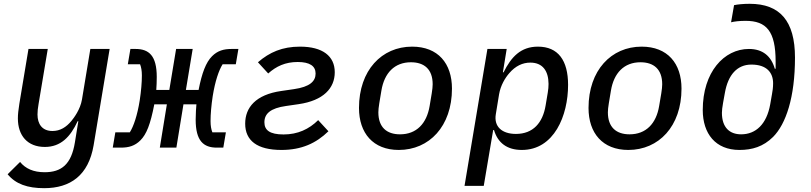

<svg xmlns="http://www.w3.org/2000/svg" viewBox="-20 -772 4241 1004"><path d="M210.9 212C348 212 442.8 144.9 469.5 -12.1L553.3 -516H452.4L408.7 -252.1C399.9 -198.9 366.1 -155.2 353.7 -139.9C326.7 -107.2 295.1 -87 254.3 -87C200.3 -87 176.1 -123.6 176.1 -173.3C176.1 -189.3 177.9 -207.7 181.8 -229L229.8 -516H128.9L81.3 -230.1C76 -196 73.5 -174.4 73.5 -152.7C73.5 -63.2 123.6 -3.6 214.5 -3.6C297.2 -3.6 347.7 -55.4 386 -138.1H389.6L371.8 -28.1C353 88.4 300.8 128.6 213.1 128.6C155.5 128.6 113.6 110.1 84.9 74.9L19.9 139.2C61.8 190.3 123.6 212 210.9 212Z M569.6 0H612.2C653.4 0 685.4 -9.2 714.1 -38C746.1 -70 766.3 -120.7 786.9 -226.6H852.6L815.7 0H902.3L939.3 -226.6H1007.1C1005.7 -210.2 1003.2 -179 1003.2 -146.3C1003.2 -35.2 1044 0 1114 0H1147.7L1161.2 -79.9H1090.6C1084.5 -94.8 1081 -114.3 1081 -138.8C1081 -175.1 1084.9 -220.9 1092.3 -269.2C1104.8 -347.3 1124.3 -404.8 1144.2 -436.1H1213.1L1226.6 -516H1190.7C1149.5 -516 1117.5 -506.7 1088.8 -478C1056.8 -446 1035.9 -390.6 1018.5 -301.8H952.1L987.6 -516H900.9L865.4 -301.8H797.2C798.7 -322.8 799.7 -343.8 799.7 -369.7C799.7 -480.8 758.9 -516 688.9 -516H661.9L648.4 -436.1H712.4C718.4 -421.2 721.9 -401.6 721.9 -377.5C721.9 -341.3 718 -295.1 710.6 -246.8C698.2 -168.7 678.6 -111.2 658.7 -79.9H583.1Z M1451.7 12.1C1557.5 12.1 1633.5 -23.4 1697.4 -85.6L1643.8 -143.8C1595.9 -96.6 1537.3 -68.9 1462.7 -68.9C1390.3 -68.9 1362.6 -91.6 1362.6 -132.5C1362.6 -177.9 1394.9 -206.3 1475.5 -217.7L1541.5 -227.3C1671.5 -246.1 1730.5 -311.1 1730.5 -394.2C1730.5 -478.7 1667.3 -528.1 1548.7 -528.1C1456 -528.1 1389.6 -498.9 1328.8 -446.4L1382.5 -387.8C1424.4 -425.4 1471.9 -447.8 1536.6 -447.8C1599.8 -447.8 1630.3 -426.8 1630.3 -387.4C1630.3 -347.3 1600.9 -317.8 1516.7 -305.8L1450.6 -296.2C1316.8 -277 1262.1 -209.5 1262.1 -125.4C1262.1 -37.3 1323.9 12.1 1451.7 12.1Z M2065.3 12.1C2224.4 12.1 2343.4 -111.5 2343.4 -308.6C2343.4 -440 2271 -528.1 2134.9 -528.1C1976.2 -528.1 1857.2 -404.5 1857.2 -207.4C1857.2 -76 1930.8 12.1 2065.3 12.1ZM1958.5 -184.7C1958.5 -196.7 1960.2 -212.4 1963.4 -232.2L1974.4 -298.3C1989.7 -390.3 2043 -446.4 2128.9 -446.4C2198.5 -446.4 2242.5 -409.8 2242.5 -331.3C2242.5 -319.2 2240.8 -303.6 2237.6 -283.7L2226.6 -217.7C2211.3 -125.7 2157.7 -69.6 2071.7 -69.6C2002.5 -69.6 1958.5 -106.2 1958.5 -184.7Z M2409.1 199.9H2509.6L2558.9 -92H2563.2C2583.1 -24.9 2631.4 12.1 2708.8 12.1C2877.8 12.1 2950.6 -167.6 2950.6 -328.1C2950.6 -456.3 2898.4 -528.1 2793 -528.1C2702.8 -528.1 2653.1 -474.1 2613.3 -393.8H2609.7L2629.6 -516H2528.8ZM2572.8 -175.4 2589.8 -279.1C2597.7 -325.3 2621.1 -364.3 2643.5 -389.9C2675.4 -426.8 2712.4 -444.6 2753.2 -444.6C2817.8 -444.6 2848 -400.9 2848.4 -333.5C2848.4 -319.2 2847.3 -304.3 2844.5 -288.4L2833.1 -220.5C2818.2 -130.3 2768.1 -71.7 2677.9 -71.7C2605.5 -71.7 2561.4 -109.4 2572.8 -175.4Z M3265.6 12.1C3424.7 12.1 3543.7 -111.5 3543.7 -308.6C3543.7 -440 3471.2 -528.1 3335.2 -528.1C3176.5 -528.1 3057.5 -404.5 3057.5 -207.4C3057.5 -76 3131 12.1 3265.6 12.1ZM3158.7 -184.7C3158.7 -196.7 3160.5 -212.4 3163.7 -232.2L3174.7 -298.3C3190 -390.3 3243.3 -446.4 3329.2 -446.4C3398.8 -446.4 3442.8 -409.8 3442.8 -331.3C3442.8 -319.2 3441.1 -303.6 3437.9 -283.7L3426.8 -217.7C3411.6 -125.7 3358 -69.6 3272 -69.6C3202.8 -69.6 3158.7 -106.2 3158.7 -184.7Z M3846.6 12.1C3913.4 12.1 3971.2 -5 4022.7 -56.1C4089.8 -123.6 4137.1 -262.8 4137.1 -470.9C4137.1 -662.6 4058.2 -752.1 3900.2 -752.1C3866.8 -752.1 3835.6 -748.9 3818.5 -745L3802.9 -655.5C3820.7 -659.8 3845.9 -663 3878.9 -663C3987.9 -663 4035.9 -608.7 4035.9 -449.9V-412.6H4031.6C4012.4 -479 3968 -516 3896.3 -516C3765.6 -516 3654.8 -394.5 3654.8 -196.7C3654.8 -73.2 3721.6 12.1 3846.6 12.1ZM3755 -182.2C3755 -196 3757.1 -210.2 3761 -233.7L3770.6 -286.9C3787.3 -381.4 3835.2 -434.3 3909.1 -434.3C3990.4 -434.3 4022.7 -391.3 4022.7 -336.6C4022.7 -315.3 4019.9 -294.7 4016.7 -278.8L4007.5 -226.2C3989 -122.5 3932.2 -69.6 3855.5 -69.6C3794.4 -69.6 3755 -106.2 3755 -182.2Z"/></svg>

Font: Margiela Mono Italic Medium It
Style: Regular
Weight: 500
Designer: Mike Abbink, Paul van der Laan, Pieter van Rosmalen
Foundry: Bold Monday
Version: Version 2.003 2021